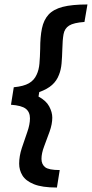

<svg xmlns="http://www.w3.org/2000/svg" viewBox="-20 -680 412 860"><path d="M235 160Q168.3 160 131.7 145Q95 130 80.4 105.8Q65.8 81.7 65.8 53.3Q65.8 19.2 77.9 -17.5Q90 -54.2 102.1 -88.3Q114.2 -122.5 114.2 -150Q114.2 -178.3 95.4 -192.9Q76.7 -207.5 29.2 -210.8L41.7 -289.2Q85.8 -293.3 109.6 -307.1Q133.3 -320.8 144.2 -345.8Q154.2 -366.7 156.7 -395.4Q159.2 -424.2 160 -461.7Q160 -515 167.9 -552.9Q175.8 -590.8 197.5 -614.6Q219.2 -638.3 260.8 -649.2Q302.5 -660 371.7 -660L358.3 -581.7Q310 -578.3 289.6 -565.4Q269.2 -552.5 264.6 -526.7Q260 -500.8 259.2 -460Q258.3 -425 255.8 -396.2Q253.3 -367.5 244.2 -345Q234.2 -318.3 213.3 -299.6Q192.5 -280.8 155.8 -267.5L152.5 -247.5Q186.7 -229.2 200.4 -203.3Q214.2 -177.5 214.2 -153.3Q214.2 -124.2 202.1 -90.4Q190 -56.7 177.9 -25Q165.8 6.7 165.8 31.7Q165.8 55.8 182.1 68.8Q198.3 81.7 247.5 81.7Z"/></svg>

Font: Familjen Grotesk Medium
Style: Italic
Weight: 500
Italic angle: -9.46201°
Designer: Anders Wikstroem, Jonas Baeckman, Matilda Gysing, Kristian Moeller
Foundry: Familjen STHLM AB
Version: Version 2.002; ttfautohint (v1.8.4.7-5d5b)